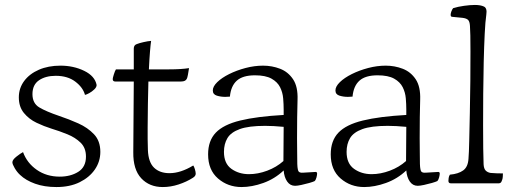

<svg xmlns="http://www.w3.org/2000/svg" viewBox="-20 -820 2070 775"><path d="M208 -65Q159 -65 121.5 -78.5Q84 -92 61 -114Q49 -125 39.5 -141Q30 -157 30 -165Q30 -175 46.5 -188Q63 -201 73 -206Q89 -162 128.5 -134.5Q168 -107 221 -107Q265 -107 296 -126.5Q327 -146 327 -188Q327 -223 305.5 -244Q284 -265 252 -278Q220 -291 187 -301Q158 -310 127.5 -324.5Q97 -339 76.5 -364Q56 -389 56 -427Q56 -464 77.5 -493Q99 -522 137 -538.5Q175 -555 224 -555Q277 -555 320 -534Q363 -513 370 -477Q370 -468 360.5 -459Q351 -450 340 -444Q329 -438 323 -437Q315 -467 284 -490.5Q253 -514 205 -514Q164 -514 137.5 -496Q111 -478 111 -440Q111 -403 138.5 -386.5Q166 -370 219 -352Q258 -339 296 -322Q334 -305 359.5 -278Q385 -251 385 -207Q385 -168 363 -136Q341 -104 301.5 -84.5Q262 -65 208 -65Z M637 -65Q583 -65 550 -100.5Q517 -136 518 -206L520 -491H445Q435 -491 435 -501Q435 -505 439.5 -519.5Q444 -534 448 -540H520V-624Q520 -638 532 -642Q542 -646 559.5 -650Q577 -654 590 -655Q588 -643 585.5 -612.5Q583 -582 581 -540H663Q711 -540 743 -545Q741 -531 738.5 -518Q736 -505 734 -502Q729 -491 711 -491H579Q578 -448 577 -400.5Q576 -353 576 -306Q576 -282 576 -259Q576 -236 577 -214Q579 -165 602 -143Q625 -121 664 -121Q709 -121 760 -152Q763 -149 766.5 -137.5Q770 -126 770 -119Q770 -109 758 -102Q733 -86 701 -75.5Q669 -65 637 -65Z M1171 -70Q1151 -70 1139 -87.5Q1127 -105 1125 -132Q1089 -98 1043 -81.5Q997 -65 955 -65Q900 -65 860 -99.5Q820 -134 820 -197Q820 -252 851 -284.5Q882 -317 949.5 -333.5Q1017 -350 1125 -356V-378Q1125 -399 1123 -423Q1121 -447 1110.5 -468Q1100 -489 1076 -502.5Q1052 -516 1009 -516Q960 -516 936 -494.5Q912 -473 908 -430Q904 -430 899 -429.5Q894 -429 889 -429Q871 -429 855 -434Q839 -439 839 -455Q839 -471 857 -488.5Q875 -506 905 -521Q935 -536 971 -545.5Q1007 -555 1042 -555Q1078 -555 1110.5 -542.5Q1143 -530 1163 -500Q1183 -470 1181 -417Q1180 -389 1179.5 -346.5Q1179 -304 1179 -262Q1179 -231 1179.5 -204Q1180 -177 1180 -158Q1181 -131 1186.5 -126.5Q1192 -122 1203 -123Q1204 -123 1204 -123L1254 -126Q1260 -126 1260 -119Q1260 -114 1257.5 -104Q1255 -94 1250 -89Q1244 -86 1228.5 -81.5Q1213 -77 1196.5 -73.5Q1180 -70 1171 -70ZM1124 -170 1125 -308Q1083 -312 1050 -312Q984 -312 948 -299Q912 -286 898 -262.5Q884 -239 884 -207Q884 -160 914 -138.5Q944 -117 985 -117Q1021 -117 1058.5 -131Q1096 -145 1124 -170Z M1666 -70Q1646 -70 1634 -87.5Q1622 -105 1620 -132Q1584 -98 1538 -81.5Q1492 -65 1450 -65Q1395 -65 1355 -99.5Q1315 -134 1315 -197Q1315 -252 1346 -284.5Q1377 -317 1444.5 -333.5Q1512 -350 1620 -356V-378Q1620 -399 1618 -423Q1616 -447 1605.5 -468Q1595 -489 1571 -502.5Q1547 -516 1504 -516Q1455 -516 1431 -494.5Q1407 -473 1403 -430Q1399 -430 1394 -429.5Q1389 -429 1384 -429Q1366 -429 1350 -434Q1334 -439 1334 -455Q1334 -471 1352 -488.5Q1370 -506 1400 -521Q1430 -536 1466 -545.5Q1502 -555 1537 -555Q1573 -555 1605.5 -542.5Q1638 -530 1658 -500Q1678 -470 1676 -417Q1675 -389 1674.5 -346.5Q1674 -304 1674 -262Q1674 -231 1674.5 -204Q1675 -177 1675 -158Q1676 -131 1681.5 -126.5Q1687 -122 1698 -123Q1699 -123 1699 -123L1749 -126Q1755 -126 1755 -119Q1755 -114 1752.5 -104Q1750 -94 1745 -89Q1739 -86 1723.5 -81.5Q1708 -77 1691.5 -73.5Q1675 -70 1666 -70ZM1619 -170 1620 -308Q1578 -312 1545 -312Q1479 -312 1443 -299Q1407 -286 1393 -262.5Q1379 -239 1379 -207Q1379 -160 1409 -138.5Q1439 -117 1480 -117Q1516 -117 1553.5 -131Q1591 -145 1619 -170Z M1800 -80Q1790 -80 1790 -90Q1790 -94 1791 -101.5Q1792 -109 1796 -115Q1830 -118 1849.5 -132Q1869 -146 1871 -179Q1873 -202 1874 -251.5Q1875 -301 1876.5 -365Q1878 -429 1878.5 -494Q1879 -559 1879 -612Q1879 -649 1878.5 -676.5Q1878 -704 1877 -715Q1876 -733 1869.5 -739.5Q1863 -746 1847 -748L1806 -752Q1799 -752 1799 -760Q1799 -766 1802 -774Q1805 -782 1809 -787Q1828 -793 1853 -796.5Q1878 -800 1897 -800Q1920 -800 1933.5 -793.5Q1947 -787 1943 -761Q1939 -734 1936.5 -683.5Q1934 -633 1932.5 -570Q1931 -507 1930.5 -441Q1930 -375 1930 -315Q1930 -263 1930.5 -221.5Q1931 -180 1932 -157Q1933 -139 1940.5 -131.5Q1948 -124 1960 -122Q1968 -121 1984 -120.5Q2000 -120 2010 -120Q2010 -115 2009.5 -107Q2009 -99 2007 -94Q2004 -84 2000 -82Q1996 -80 1994 -80Z"/></svg>

Font: Gowun Batang
Style: Regular
Weight: 400
Designer: Yanghee Ryu
Foundry: Yanghee Ryu
Version: Version 2.000